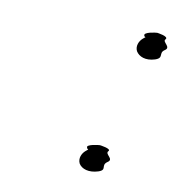

<svg xmlns="http://www.w3.org/2000/svg" viewBox="-47 -597 367 390"><g transform="rotate(10 136.5 -401.5)"><path d="M146 -290C139 -284 134 -273 139 -263C145 -253 160 -248 179 -254C197 -260 181 -267 194 -276C207 -284 185 -291 192 -298C198 -304 173 -307 173 -307C170 -307 145 -304 148 -298C148 -296 150 -295 151 -294C150 -293 148 -292 146 -290ZM221 -535C214 -529 209 -518 214 -508C220 -498 234 -492 253 -498C271 -504 257 -512 269 -520C282 -528 260 -536 267 -542C273 -549 248 -552 248 -552C245 -552 220 -549 223 -542C223 -540 225 -540 226 -539C225 -538 223 -537 221 -535ZM248 -552Z"/></g></svg>

Font: bitstorm
Style: exextobl
Weight: 400
Version: Version 0.2